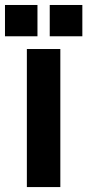

<svg xmlns="http://www.w3.org/2000/svg" viewBox="-27 -759 354 779"><path d="M82 -560.1H217.8V0H82ZM-6.8 -611.8V-738.8H125V-611.8ZM174.8 -611.8V-738.8H307.1V-611.8Z"/></svg>

Font: TASA Explorer
Style: Bold
Weight: 700
Designer: Weizhong Zhang
Foundry: Local Remote
Version: Version 1.000;Glyphs 3.1.2 (3151)